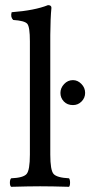

<svg xmlns="http://www.w3.org/2000/svg" viewBox="-20 -718 348 740"><path d="M261.2 -409.2Q279.3 -409.2 293.7 -394.5Q308.1 -379.9 308.1 -359.9Q308.1 -340.8 294.4 -326.9Q280.8 -313 261.2 -313Q239.3 -313 226.1 -326.9Q212.9 -340.8 212.9 -359.9Q212.9 -378.9 227.1 -394Q241.2 -409.2 261.2 -409.2ZM95.2 -122.1V-559.1Q95.2 -614.3 85.2 -626.2Q75.2 -638.2 30.8 -641.1Q19.5 -652.3 24.9 -670.9Q113.8 -677.7 165 -698.2Q178.2 -698.2 178.2 -688Q174.3 -647.9 173.8 -583V-122.1Q173.8 -62 186.5 -47.6Q199.2 -33.2 246.1 -30.8Q250 -25.9 250 -13.9Q250 -2 246.1 2Q180.2 0 134.8 0Q92.8 0 22.9 2Q18.1 -2 18.1 -13.9Q18.1 -25.9 22.9 -30.8Q69.8 -32.7 82.5 -47.4Q95.2 -62 95.2 -122.1Z"/></svg>

Font: Linux Libertine
Style: Regular
Weight: 400
Designer: Philipp H. Poll
Foundry: Philipp H. Poll
Version: Version 5.3.0 ; ttfautohint (v0.9)